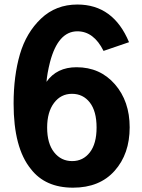

<svg xmlns="http://www.w3.org/2000/svg" viewBox="-20 -824 636 861"><path d="M191.4 -252Q191.4 -180.7 222.7 -141.1Q253.9 -101.6 303.7 -101.6Q352.5 -101.6 382.8 -140.6Q413.1 -179.7 413.1 -252Q413.1 -325.2 382.8 -364.3Q352.5 -403.3 302.7 -403.3Q252.9 -403.3 222.2 -362.3Q191.4 -321.3 191.4 -252ZM41 -359.4Q41 -483.4 69.3 -580.6Q97.7 -677.7 164.1 -740.7Q230.5 -803.7 327.1 -803.7Q488.3 -803.7 558.6 -634.8L444.3 -595.7Q400.4 -683.6 327.1 -683.6Q240.2 -683.6 204.1 -544.9Q191.4 -494.1 188.5 -457Q234.4 -522.5 323.2 -522.5Q428.7 -522.5 495.1 -446.3Q561.5 -370.1 561.5 -252.9Q561.5 -133.8 494.1 -58.1Q426.8 17.6 307.6 17.6Q182.6 17.6 118.2 -66.4Q41 -161.1 41 -359.4Z"/></svg>

Font: Gothic A1 ExtraBold
Style: Regular
Weight: 800
Designer: HanYang I&C Co.,Ltd.
Foundry: HanYang I&C Co.,Ltd.
Version: Version 2.50